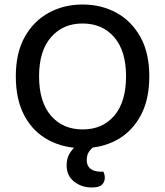

<svg xmlns="http://www.w3.org/2000/svg" viewBox="-20 -642 732 850"><path d="M641 -304Q641 -200 602 -129Q563 -58 496.5 -22Q430 14 345 14Q262 14 194.5 -22Q127 -58 88.5 -129Q50 -200 50 -304Q50 -408 89.5 -478.5Q129 -549 196 -585.5Q263 -622 345 -622Q429 -622 495.5 -585.5Q562 -549 601.5 -478.5Q641 -408 641 -304ZM538 -304Q538 -417 485.5 -477.5Q433 -538 345 -538Q259 -538 206 -477.5Q153 -417 153 -304Q153 -191 205.5 -130Q258 -69 346 -69Q434 -69 486 -130Q538 -191 538 -304ZM345 -15 413 -6Q393 7 378.5 23.5Q364 40 364 67Q364 92 380.5 105Q397 118 425 118H438Q441 125 442.5 131.5Q444 138 444 145Q444 163 431.5 175.5Q419 188 386 188Q341 188 308 162Q275 136 275 90Q275 61 286.5 40.5Q298 20 314.5 6Q331 -8 345 -15Z"/></svg>

Font: Baloo Tamma 2 Medium
Style: Regular
Weight: 500
Designer: Divya Kowshik, Shuchita Grover and Ek Type
Foundry: Ek Type
Version: Version 1.700